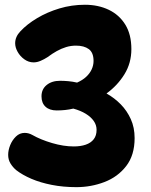

<svg xmlns="http://www.w3.org/2000/svg" viewBox="-20 -765 630 799"><path d="M216.2 -305.4Q186.1 -305.4 169.4 -320.9Q152.7 -336.3 152.7 -364.3Q152.7 -393.7 174.1 -411.2Q195.6 -428.8 229.9 -428.8Q246.1 -428.8 264 -427.2Q281.9 -425.6 300.7 -421.3Q322.9 -431 338 -444.8Q353.1 -458.6 361.2 -475.7Q369.3 -492.9 369.3 -511.4Q369.3 -546 349.6 -560.6Q329.8 -575.1 296.3 -575.1Q275 -575.1 255.2 -569.1Q235.3 -563 216.3 -552.4Q197.2 -541.8 177.8 -527.2Q163.8 -518.1 148.9 -511.8Q134.1 -505.4 119.9 -505.4Q98.8 -505.4 81.1 -518.3Q63.4 -531.1 53.3 -549.4Q43.1 -567.7 43.1 -584.9Q43.1 -612 64.7 -634.6Q92.2 -664.3 134.3 -689.4Q176.4 -714.6 227.4 -729.9Q278.4 -745.2 333.3 -745.2Q388.8 -745.2 432.7 -724.2Q476.6 -703.1 501.6 -662.3Q526.7 -621.4 526.7 -560.6Q526.7 -502.7 497.9 -456Q469.1 -409.3 423.3 -376Q456.4 -357.4 482.6 -330.7Q508.7 -304 524.4 -269.1Q540.2 -234.1 540.2 -190.4Q540.2 -119.2 505.2 -74Q470.2 -28.8 414.7 -7.5Q359.1 13.8 298 13.8Q242.9 13.8 195.4 4.4Q148 -4.9 110.7 -20.9Q73.3 -36.9 47.2 -57.2Q33.2 -69.1 23.6 -84.8Q14 -100.6 14 -120.6Q14 -140.1 22.4 -160.9Q30.8 -181.8 46.3 -196.9Q61.8 -212 82.9 -212Q99.3 -212 114.9 -203.2Q149.4 -183.6 197 -169.6Q244.6 -155.6 287 -155.6Q315.3 -155.6 336.7 -162.9Q358.1 -170.2 370 -185.5Q381.9 -200.8 381.9 -224.6Q381.9 -244.8 370 -261.7Q358.1 -278.6 336.8 -291.6Q315.4 -304.7 285.1 -313.1Q267.9 -308.9 250.7 -307.2Q233.4 -305.4 216.2 -305.4Z"/></svg>

Font: Playpen Sans Hebrew
Style: Regular
Weight: 400
Designer: Tom Grace, Laura Meseguer, Veronika Burian, José Scaglione
Foundry: TypeTogether
Version: Version 2.000